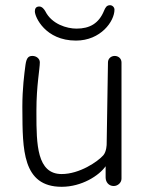

<svg xmlns="http://www.w3.org/2000/svg" viewBox="-20 -715 552 738"><path d="M447 -475C447 -490 435 -500 421 -500C407 -500 395 -490 395 -475L390 -161C390 -161 390 -133 377 -118C356 -94 286 -46 217 -46C121.8 -46 120 -160.6 120 -277.8C120 -282.5 120 -287.3 120 -292C120 -385.4 133.1 -449.8 133.1 -475.5C133.1 -489.7 119.5 -500 105 -500C91 -500 82 -495 78 -466C73.3 -430.2 65.9 -374.9 65.9 -304.2C65.9 -299.8 65.9 -295.4 66 -291C67 -143 65 3 217 3C294 3 361 -40 386 -76V-33C386 -15 398 0 417 0C433 0 447 -13 447 -28ZM114 -671C114 -650 154 -559 272 -559C367 -559 420 -633 420 -678C420 -687 412 -695 403 -695C390 -695 385 -686 380 -674C360 -625 325 -605 274 -605C237 -605 179 -622 154 -672C150 -679 142 -690 131 -690C116 -690 114 -679 114 -671Z"/></svg>

Font: Comic Neue
Style: Normal
Weight: 400
Designer: Craig Rozynski
Foundry: Craig Rozynski
Version: Version 2.003